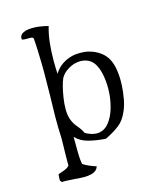

<svg xmlns="http://www.w3.org/2000/svg" viewBox="-120 -740 861 1003"><g transform="rotate(-15 310.0 -238.0)"><path d="M506 -373Q517 -348 521.5 -313Q526 -278 524 -240Q522 -202 515.5 -167Q509 -132 498 -107Q479 -61 449 -37.5Q419 -14 372 9Q322 6 279.5 -5Q237 -16 211 -44Q211 6 211.5 35Q212 64 213.5 79Q215 94 217 104Q232 114 250.5 122Q269 130 288 136Q280 159 256.5 166.5Q233 174 203 173Q192 173 180 172Q168 171 156 170Q138 169 121.5 168Q105 167 92 168Q82 163 82.5 150Q83 137 84 128Q85 125 85 124Q102 118 118.5 112Q135 106 146 94Q146 86 146 67Q146 48 146.5 25Q147 2 147.5 -19.5Q148 -41 148 -54Q145 -113 145.5 -171Q146 -229 148 -286Q148 -328 149 -370Q150 -412 149 -454Q148 -489 147 -524Q146 -559 143 -595Q139 -601 130 -602Q121 -603 110 -602Q102 -602 94 -602.5Q86 -603 81 -606Q79 -626 94 -636Q109 -646 131 -648Q159 -651 189.5 -646.5Q220 -642 235 -637Q223 -597 218 -550.5Q213 -504 213 -454Q213 -437 213.5 -419Q214 -401 215 -384Q232 -412 257.5 -429.5Q283 -447 312 -454Q323 -457 334.5 -458Q346 -459 357 -459Q368 -459 379.5 -458Q391 -457 402 -454Q436 -446 464 -425.5Q492 -405 506 -373ZM334 -30Q373 -31 399 -63Q425 -95 438 -144Q451 -193 451 -243Q451 -284 443.5 -319.5Q436 -355 422 -377Q408 -399 388 -408Q368 -417 347 -417Q313 -417 281.5 -398Q250 -379 238 -354Q231 -339 224.5 -313Q218 -287 213 -255.5Q208 -224 208 -194Q208 -164 215 -143Q223 -116 243 -93Q263 -70 272 -49Q306 -30 334 -30Z"/></g></svg>

Font: Yuji Syuku
Style: Regular
Weight: 400
Designer: Kataoka Yuji
Foundry: Kinuta Font Factory
Version: Version 3.002